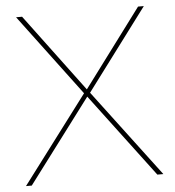

<svg xmlns="http://www.w3.org/2000/svg" viewBox="-51 -747 723 795"><g transform="rotate(-5 310.5 -350.0)"><path d="M25 0H49L310 -347L571 0H596L323 -362L576 -700H552L311 -377L70 -700H45L298 -362Z"/></g></svg>

Font: Chess Sans Thin
Style: Regular
Weight: 100
Designer: Wolf Bōese
Foundry: Wolf Bōese
Version: Version 7.223;Glyphs 3.3 (3306)